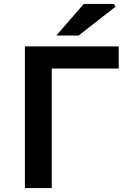

<svg xmlns="http://www.w3.org/2000/svg" viewBox="-20 -952 662 972"><path d="M106 -717H581V-605H242V0H106ZM404 -932H557L565 -918L378 -772H265Z"/></svg>

Font: Nebula Sans Semibold
Style: Regular
Weight: 600
Designer: Paul D. Hunt for Adobe (as Source Sans)
Foundry: Nebula Entertainment & Broadcasting LLC
Version: Version 1.010